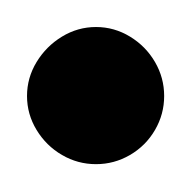

<svg xmlns="http://www.w3.org/2000/svg" viewBox="-20 -920 140 140"><g transform="rotate(-90 50.0 -850.0)"><path d="M0.3 -850Q0.3 -836.7 7 -825.2Q13.7 -813.7 25.2 -807Q36.7 -800.3 50 -800.3Q63.3 -800.3 74.8 -807Q86.3 -813.7 93.3 -825.2Q100.3 -836.7 100.3 -850Q100.3 -863.3 93.3 -874.8Q86.3 -886.3 74.8 -893.3Q63.3 -900.3 50 -900.3Q36.7 -900.3 25.2 -893.3Q13.7 -886.3 7 -874.8Q0.3 -863.3 0.3 -850Z"/></g></svg>

Font: Linefont Thin
Style: Regular
Weight: 100
Monospace: yes
Version: Version 3.002;gftools[0.9.33]